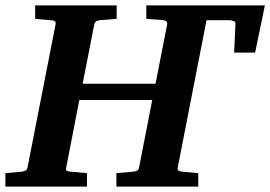

<svg xmlns="http://www.w3.org/2000/svg" viewBox="-35 -691 1001 711"><path d="M-15.1 0V-49.8L44.9 -55.2Q64.5 -56.6 66.9 -70.8L170.9 -601.1Q172.4 -609.9 167.5 -612.8Q162.6 -615.7 151.9 -616.2L95.2 -621.1V-670.9H397V-621.1L335 -616.2Q316.4 -614.7 314 -600.1L271 -380.9H541L584 -601.1Q586.4 -615.7 563 -617.2L506.8 -621.1V-670.9H809.1V-635.7L749.5 -639.6Q734.4 -637.7 731.4 -624.5L623 -69.8Q620.6 -56.6 640.1 -55.2L699.2 -49.8V0H396V-49.8L458 -55.2Q467.3 -56.2 472.9 -59.1Q478.5 -62 480 -70.8L528.8 -320.8H258.8L210 -69.8Q208.5 -61 211.9 -58.6Q215.3 -56.2 228 -55.2L287.1 -49.8V0ZM832 -496.1 836.9 -603Q837.9 -609.9 830.1 -613Q822.3 -616.2 814.9 -616.2H706.1L709 -670.9H945.8L909.7 -496.1Z"/></svg>

Font: Charis
Style: Bold Italic
Weight: 700
Italic angle: -11°
Designer: Walt Agee, Miriam Martin, Annie Olsen, Victor Gaultney, Lorna Priest, Alan Ward, Bob Hallissy, Martin Hosken, Sharon Cor
Foundry: SIL Global
Version: Version 7.000